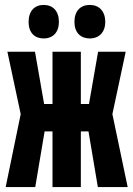

<svg xmlns="http://www.w3.org/2000/svg" viewBox="-20 -759 540 779"><path d="M344 -603C382 -603 407 -628 407 -670C407 -714 382 -739 344 -739C307 -739 282 -715 282 -670C282 -627 307 -603 344 -603ZM157 -603C195 -603 219 -628 219 -670C219 -714 195 -739 157 -739C121 -739 96 -715 96 -670C96 -626 121 -603 157 -603ZM3 0H123L161 -226H193V0H308V-226H339L377 0H498L436 -296L490 -549H378L341 -337H308V-549H193V-337H159L122 -549H10L64 -296Z"/></svg>

Font: Noto Sans Mono ExtraCondensed ExtraBold
Style: Regular
Weight: 800
Width: 2
Designer: Monotype Design Team
Foundry: Monotype Imaging Inc.
Version: Version 2.014